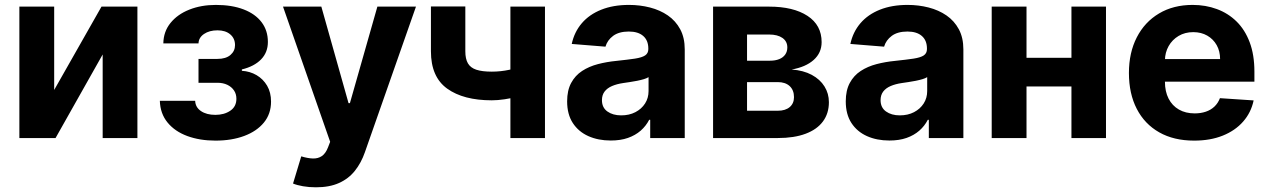

<svg xmlns="http://www.w3.org/2000/svg" viewBox="-20 -573 5265 797"><path d="M204.9 -199.6 401.3 -545.5H550.4V0H406.2V-346.9L210.6 0H60.4V-545.5H204.9Z M643.5 -154.5H790.1Q791.2 -127.5 814.3 -111.9Q837.4 -96.2 873.9 -96.2Q910.9 -96.2 936.1 -113.5Q961.3 -130.7 961.3 -163Q961.3 -182.9 951.3 -197.6Q941.4 -212.4 923.7 -220.9Q905.9 -229.4 882.5 -229.4H804V-328.5H882.5Q917.6 -328.5 936.6 -344.8Q955.6 -361.2 955.6 -385.7Q955.6 -413.4 935.9 -430.2Q916.2 -447.1 882.8 -447.1Q849.1 -447.1 826.9 -432Q804.7 -416.9 804 -392.8H658Q658.7 -441.8 687.7 -477.6Q716.6 -513.5 765.8 -533Q815 -552.6 876.1 -552.6Q942.8 -552.6 991.3 -533.9Q1039.8 -515.3 1065.9 -480.8Q1092 -446.4 1092 -398.8Q1092 -355.5 1063.6 -326.3Q1035.2 -297.2 984 -284.8V-279.1Q1017.8 -277 1045.1 -261Q1072.4 -245 1088.8 -217.2Q1105.1 -189.3 1105.1 -151.3Q1105.1 -100.5 1075.5 -64.3Q1045.8 -28.1 993.8 -8.7Q941.8 10.7 874.6 10.7Q809.3 10.7 757.6 -8.3Q706 -27.3 675.6 -64.3Q645.2 -101.2 643.5 -154.5Z M1291.5 204.5Q1262.8 204.5 1237.7 200.1Q1212.7 195.7 1196.4 188.9L1230.5 76Q1257.1 84.2 1278.6 84.9Q1300.1 85.6 1315.9 74.9Q1331.7 64.3 1341.6 38.7L1350.5 15.6L1154.8 -545.5H1313.9L1426.8 -144.9H1432.5L1546.5 -545.5H1706.7L1494.7 58.9Q1479.4 103 1453.3 135.8Q1427.2 168.7 1387.4 186.6Q1347.7 204.5 1291.5 204.5Z M2242.2 -545.5V0H2098.7V-545.5ZM2172.2 -306.1V-186.8Q2154.8 -179 2128.9 -172.1Q2103 -165.1 2074.6 -160.9Q2046.2 -156.6 2021.3 -156.6Q1903.8 -156.6 1836.3 -205.1Q1768.8 -253.6 1768.8 -360.1V-546.2H1911.6V-360.1Q1911.6 -328.5 1922.4 -310Q1933.2 -291.5 1957.2 -283.6Q1981.2 -275.6 2021.3 -275.6Q2058.6 -275.6 2094.5 -283.4Q2130.3 -291.2 2172.2 -306.1Z M2515.3 10.3Q2463.1 10.3 2422.2 -8Q2381.4 -26.3 2357.8 -62.3Q2334.2 -98.4 2334.2 -152.3Q2334.2 -197.8 2350.9 -228.7Q2367.5 -259.6 2396.3 -278.4Q2425.1 -297.2 2461.8 -306.8Q2498.6 -316.4 2539.1 -320.3Q2586.6 -325.3 2615.8 -329.7Q2644.9 -334.2 2658 -343Q2671.2 -351.9 2671.2 -369.3V-371.4Q2671.2 -405.2 2650 -423.7Q2628.9 -442.1 2590.2 -442.1Q2549.4 -442.1 2525.2 -424.2Q2501.1 -406.2 2493.3 -379.3L2353.3 -390.6Q2364 -440.3 2395.2 -476.7Q2426.5 -513.1 2476 -532.8Q2525.6 -552.6 2590.9 -552.6Q2636.4 -552.6 2678.1 -541.9Q2719.8 -531.2 2752.3 -508.9Q2784.8 -486.5 2803.6 -451.5Q2822.4 -416.5 2822.4 -367.9V0H2679V-75.6H2674.7Q2661.6 -50.1 2639.6 -30.7Q2617.5 -11.4 2586.6 -0.5Q2555.8 10.3 2515.3 10.3ZM2558.6 -94.1Q2592 -94.1 2617.5 -107.4Q2643.1 -120.7 2657.7 -143.5Q2672.2 -166.2 2672.2 -195V-252.8Q2665.1 -248.2 2652.9 -244.5Q2640.6 -240.8 2625.4 -237.7Q2610.1 -234.7 2594.8 -232.4Q2579.5 -230.1 2567.1 -228.3Q2540.5 -224.4 2520.6 -215.9Q2500.7 -207.4 2489.7 -193Q2478.7 -178.6 2478.7 -157.3Q2478.7 -126.4 2501.2 -110.3Q2523.8 -94.1 2558.6 -94.1Z M2940 0V-545.5H3172.6Q3273.4 -545.5 3332 -507.1Q3390.6 -468.8 3390.6 -398.1Q3390.6 -353.7 3357.6 -324.2Q3324.6 -294.7 3266 -284.4Q3315 -280.9 3349.6 -262.3Q3384.2 -243.6 3402.5 -214.1Q3420.8 -184.7 3420.8 -148.8Q3420.8 -102.3 3396.1 -68.9Q3371.4 -35.5 3324 -17.8Q3276.6 0 3208.5 0ZM3081 -113.3H3208.5Q3240.1 -113.3 3258 -128.4Q3275.9 -143.5 3275.9 -169.7Q3275.9 -198.9 3258 -215.6Q3240.1 -232.2 3208.5 -232.2H3081ZM3081 -321H3175.8Q3198.5 -321 3214.7 -327.6Q3230.8 -334.2 3239.5 -346.6Q3248.2 -359 3248.2 -376.1Q3248.2 -401.3 3228 -415.5Q3207.7 -429.7 3172.6 -429.7H3081Z M3671.9 10.3Q3619.7 10.3 3578.8 -8Q3538 -26.3 3514.4 -62.3Q3490.8 -98.4 3490.8 -152.3Q3490.8 -197.8 3507.5 -228.7Q3524.1 -259.6 3552.9 -278.4Q3581.7 -297.2 3618.4 -306.8Q3655.2 -316.4 3695.7 -320.3Q3743.3 -325.3 3772.4 -329.7Q3801.5 -334.2 3814.6 -343Q3827.8 -351.9 3827.8 -369.3V-371.4Q3827.8 -405.2 3806.6 -423.7Q3785.5 -442.1 3746.8 -442.1Q3706 -442.1 3681.8 -424.2Q3657.7 -406.2 3649.9 -379.3L3509.9 -390.6Q3520.6 -440.3 3551.8 -476.7Q3583.1 -513.1 3632.6 -532.8Q3682.2 -552.6 3747.5 -552.6Q3793 -552.6 3834.7 -541.9Q3876.4 -531.2 3908.9 -508.9Q3941.4 -486.5 3960.2 -451.5Q3979 -416.5 3979 -367.9V0H3835.6V-75.6H3831.3Q3818.2 -50.1 3796.2 -30.7Q3774.1 -11.4 3743.3 -0.5Q3712.4 10.3 3671.9 10.3ZM3715.2 -94.1Q3748.6 -94.1 3774.1 -107.4Q3799.7 -120.7 3814.3 -143.5Q3828.8 -166.2 3828.8 -195V-252.8Q3821.7 -248.2 3809.5 -244.5Q3797.2 -240.8 3782 -237.7Q3766.7 -234.7 3751.4 -232.4Q3736.2 -230.1 3723.7 -228.3Q3697.1 -224.4 3677.2 -215.9Q3657.3 -207.4 3646.3 -193Q3635.3 -178.6 3635.3 -157.3Q3635.3 -126.4 3657.8 -110.3Q3680.4 -94.1 3715.2 -94.1Z M4476.2 -333.1V-214.1H4191.4V-333.1ZM4241.1 -545.5V0H4096.6V-545.5ZM4571 -545.5V0H4427.6V-545.5Z M4936.8 10.7Q4852.6 10.7 4792.1 -23.6Q4731.5 -57.9 4698.9 -120.9Q4666.2 -183.9 4666.2 -270.2Q4666.2 -354.4 4698.9 -418Q4731.5 -481.5 4791 -517Q4850.5 -552.6 4930.8 -552.6Q4984.7 -552.6 5031.4 -535.3Q5078.1 -518.1 5113.1 -483.7Q5148.1 -449.2 5167.6 -397.2Q5187.1 -345.2 5187.1 -275.6V-234H4726.6V-327.8H5044.7Q5044.7 -360.4 5030.5 -385.7Q5016.3 -410.9 4991.3 -425.2Q4966.3 -439.6 4933.2 -439.6Q4898.8 -439.6 4872.3 -423.8Q4845.9 -408 4831 -381.6Q4816.1 -355.1 4815.7 -322.8V-233.7Q4815.7 -193.2 4830.8 -163.7Q4845.9 -134.2 4873.6 -118.3Q4901.3 -102.3 4939.3 -102.3Q4964.5 -102.3 4985.4 -109.4Q5006.4 -116.5 5021.3 -130.7Q5036.2 -144.9 5044 -165.5L5183.9 -156.2Q5173.3 -105.8 5140.4 -68.4Q5107.6 -30.9 5055.9 -10.1Q5004.3 10.7 4936.8 10.7Z"/></svg>

Font: InterMG
Style: Bold
Weight: 700
Designer: Rasmus Andersson
Foundry: rsms
Version: Version 3.019;December 26, 2023;FontCreator 15.0.0.2955 64-b